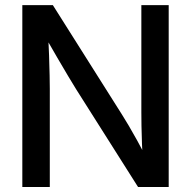

<svg xmlns="http://www.w3.org/2000/svg" viewBox="-20 -748 764 768"><path d="M69.3 0V-727.5H191.4L468.3 -289.1Q479 -272.5 494.9 -245.4Q510.7 -218.3 528.6 -186.3Q546.4 -154.3 563 -122.1L551.3 -103Q549.3 -134.3 547.9 -172.4Q546.4 -210.4 545.9 -244.9Q545.4 -279.3 545.4 -298.8V-727.5H654.8V0H532.2L284.2 -391.6Q271 -413.1 252.2 -444.3Q233.4 -475.6 209.2 -517.3Q185.1 -559.1 155.8 -609.9L171.9 -626.5Q174.8 -571.3 176.3 -525.6Q177.7 -480 178.5 -446Q179.2 -412.1 179.2 -392.6V0Z"/></svg>

Font: Inter 28pt Medium
Style: Regular
Weight: 500
Designer: Rasmus Andersson
Foundry: rsms
Version: Version 4.001;git-66647c0bb